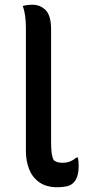

<svg xmlns="http://www.w3.org/2000/svg" viewBox="-20 -778 390 808"><path d="M89 -659Q89 -717 76 -753Q94 -758 117 -758Q150 -758 172.5 -735Q195 -712 195 -654V-184Q195 -156 197 -137.5Q199 -119 206 -104Q219 -93 242 -93Q262 -93 276 -99Q290 -105 302 -115H308Q311 -102 311 -80Q311 -30 289 -9Q279 2 261 6Q243 10 222 10Q174 10 144.5 -11.5Q115 -33 102 -67.5Q89 -102 89 -141Z"/></svg>

Font: Recursive Sn Csl St Med
Style: Regular
Weight: 500
Version: Version 1.079;hotconv 1.0.112;makeotfexe 2.5.65598; ttfautoh